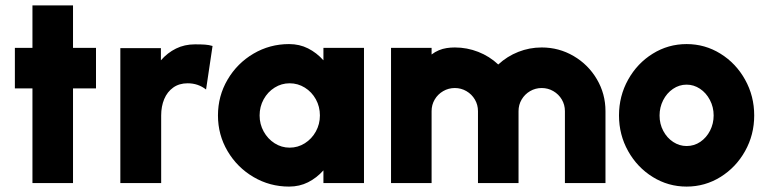

<svg xmlns="http://www.w3.org/2000/svg" viewBox="-20 -677 2839 710"><path d="M250 -350V0H100V-350H35V-500H100V-657H250V-500H335V-350Z M742 -346Q712.5 -369 674 -369Q642.5 -369 620.5 -353.2Q598.5 -337.5 587.2 -310.5Q576 -283.5 576 -250V0H425V-499H575V-454Q599.5 -482 631 -497.5Q662.5 -513 701 -513Q724 -513 738.2 -512Q752.5 -511 766 -507Z M1326 -500V0H1176V-47Q1151 -19 1119.2 -3Q1087.5 13 1049 13Q977.5 13 917.2 -22.5Q857 -58 821.5 -118.2Q786 -178.5 786 -250Q786 -322 821.5 -382.5Q857 -443 917.2 -478.5Q977.5 -514 1049 -514Q1087.5 -514 1119.2 -498Q1151 -482 1176 -454V-500ZM1051 -131Q1081.5 -131 1107.2 -147.2Q1133 -163.5 1148 -190.8Q1163 -218 1163 -250Q1163 -282.5 1148 -309.8Q1133 -337 1107.2 -353Q1081.5 -369 1051 -369Q1021 -369 995.5 -353Q970 -337 955 -309.8Q940 -282.5 940 -250Q940 -218 955 -190.8Q970 -163.5 995.5 -147.2Q1021 -131 1051 -131Z M1426 -500H1576V-475.5Q1589 -485.5 1603 -491.2Q1617 -497 1631.5 -499.2Q1646 -501.5 1662 -501.5Q1707 -501.5 1748.5 -485.2Q1790 -469 1822.5 -438.5Q1855.5 -469 1896.8 -485.2Q1938 -501.5 1983 -501.5Q2047 -501.5 2101.2 -469.8Q2155.5 -438 2187.2 -384Q2219 -330 2219 -266V0H2069V-266Q2069 -289.5 2057.5 -309Q2046 -328.5 2026.2 -340Q2006.5 -351.5 1983 -351.5Q1960 -351.5 1940.2 -340Q1920.5 -328.5 1909 -309Q1897.5 -289.5 1897.5 -266V0H1747.5V-266Q1747.5 -289.5 1736 -309Q1724.5 -328.5 1704.8 -340Q1685 -351.5 1662 -351.5Q1638.5 -351.5 1618.8 -340Q1599 -328.5 1587.5 -309Q1576 -289.5 1576 -266V0H1426Z M2519 13Q2451 13 2393.8 -22.5Q2336.5 -58 2302.8 -118.2Q2269 -178.5 2269 -250Q2269 -322 2302.8 -382.5Q2336.5 -443 2393.8 -478.5Q2451 -514 2519 -514Q2587 -514 2644.2 -478.5Q2701.5 -443 2735.2 -382.5Q2769 -322 2769 -250Q2769 -178.5 2735.2 -118.2Q2701.5 -58 2644.2 -22.5Q2587 13 2519 13ZM2519 -137Q2547 -137 2569.8 -152.5Q2592.5 -168 2605.8 -194Q2619 -220 2619 -250Q2619 -281 2605.2 -307.2Q2591.5 -333.5 2568.5 -348.8Q2545.5 -364 2519 -364Q2491.5 -364 2468.5 -348.2Q2445.5 -332.5 2432.2 -306.2Q2419 -280 2419 -250Q2419 -218.5 2432.8 -192.8Q2446.5 -167 2469.5 -152Q2492.5 -137 2519 -137Z"/></svg>

Font: Urbanist
Style: Regular
Weight: 400
Designer: Corey Hu
Foundry: Corey Hu
Version: Version 1.2; befe77262ef67d88f1d94aa3d2e49ef1327b4483